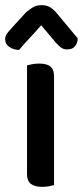

<svg xmlns="http://www.w3.org/2000/svg" viewBox="-32 -718 322 746"><path d="M178 1Q172 3 159.5 5.5Q147 8 132 8Q103 8 88 -3.5Q73 -15 73 -41V-464Q80 -466 93 -468.5Q106 -471 120 -471Q150 -471 164 -459.5Q178 -448 178 -422ZM128 -620Q104 -592 83 -570Q62 -548 42 -524Q18 -525 3 -536.5Q-12 -548 -12 -565Q-12 -578 -4.5 -588Q3 -598 16 -612L69 -670Q84 -683 97.5 -690.5Q111 -698 128 -698Q147 -698 160.5 -691Q174 -684 190 -665L270 -569Q270 -552 260 -539Q250 -526 229 -526Q215 -526 205.5 -533Q196 -540 186 -551Z"/></svg>

Font: Baloo Paaji 2 Medium
Style: Regular
Weight: 500
Designer: Shuchita Grover, Noopur Datye and Ek Type
Foundry: Ek Type
Version: Version 1.640;hotconv 1.0.111;makeotfexe 2.5.65597; ttfautoh